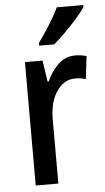

<svg xmlns="http://www.w3.org/2000/svg" viewBox="-54 -801 458 837"><g transform="rotate(-5 174.5 -383.0)"><path d="M288 -550Q314 -550 338 -543L326 -443Q306 -450 279 -450Q231 -450 199 -403.5Q167 -357 167 -281V0H68V-540H145L159 -447H164Q183 -491 214.5 -520.5Q246 -550 288 -550ZM343 -757Q330 -737 305 -708.5Q280 -680 252 -652.5Q224 -625 202 -606H136V-618Q162 -654 186.5 -693Q211 -732 227 -766H343Z"/></g></svg>

Font: Noto Sans Lao Condensed Medium
Style: Regular
Weight: 500
Width: 3
Designer: Monotype Design Team
Foundry: Monotype Imaging Inc.
Version: Version 2.003; ttfautohint (v1.8.4.7-5d5b)